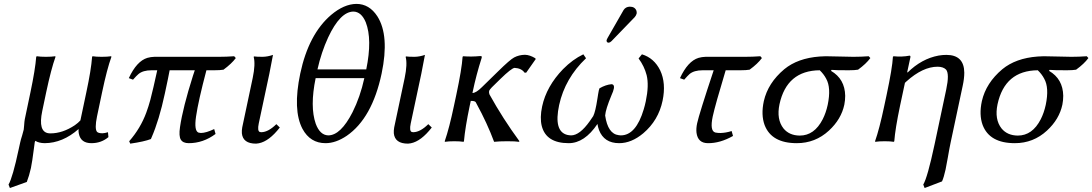

<svg xmlns="http://www.w3.org/2000/svg" viewBox="-20 -718 5553 976"><path d="M214.8 -249 194.8 -153.8Q172.4 -47.4 227.5 -40.5Q232.4 -40 236.3 -40Q298.3 -40 360.4 -81.5Q377.9 -93.8 388.7 -106L418.9 -249Q443.4 -363.3 448.2 -429.2L450.7 -432.1Q468.3 -429.2 497.1 -429.2Q525.9 -429.2 544.9 -432.1L546.4 -429.2Q523.9 -367.2 499 -249L473.1 -126Q460.4 -63.5 473.1 -47.9Q480.5 -40.5 501 -40.5Q513.7 -41 528.8 -45.9L531.2 -21Q494.6 9.8 444.8 9.8Q390.6 9.8 380.9 -38.1Q379.9 -43.5 379.4 -47.9Q378.9 -57.6 379.4 -62Q298.3 9.3 207 9.8Q177.7 9.3 159.7 -2L158.7 -0.5Q157.2 3.4 156.7 4.9Q155.3 12.2 151.9 40.5Q144 103 137.2 136.2Q128.4 175.8 116.2 207L30.3 237.8L23.4 220.2Q44.4 184.6 75.2 40Q78.1 25.4 82.5 6.8Q85.4 -7.3 92.8 -30.3Q98.6 -49.8 100.6 -59.1Q101.6 -64 102.5 -78.6Q104 -101.6 106 -111.8L134.8 -249Q159.2 -365.2 164.1 -429.2L167 -432.1Q184.6 -429.2 213.4 -429.2Q242.2 -429.2 260.7 -432.1L262.2 -429.2Q240.2 -368.2 214.8 -249Z M750.5 -360.8Q706.5 -360.8 683.6 -341.3Q673.3 -332.5 656.2 -313L634.8 -320.8Q674.8 -407.2 729 -423.8Q746.1 -428.7 764.6 -429.2H1092.8Q1131.3 -429.2 1170.4 -432.1L1178.7 -422.9Q1157.7 -394.5 1116.2 -363.8Q1099.6 -360.8 1068.4 -360.8H1029.3Q988.3 -206.1 976.6 -126Q965.8 -52.2 989.3 -43.9Q995.1 -42.5 1001.5 -42Q1028.3 -42.5 1068.8 -62L1075.7 -37.1Q1012.7 9.8 939.5 9.8Q910.2 9.8 899.2 -8.1Q888.2 -25.9 895 -71.8Q909.2 -169.9 960.9 -333Q965.8 -348.1 970.2 -360.8H842.3Q837.4 -332.5 817.9 -242.2Q789.1 -107.4 750 -18.1Q748 -13.7 747.1 -11.2Q712.9 2 642.1 12.2L636.7 0Q694.3 -65.9 723.6 -145.5Q734.9 -176.3 744.1 -210Q758.8 -266.1 779.3 -360.8Z M1264.6 -321.8Q1279.3 -392.1 1269.5 -429.2L1272 -431.2Q1283.7 -429.2 1315.4 -429.2Q1340.8 -429.7 1367.7 -439Q1367.7 -438 1349.1 -342.8L1295.4 -90.8Q1287.1 -51.3 1301.3 -46.9Q1305.2 -45.9 1309.1 -45.9Q1344.2 -46.9 1384.8 -86.9L1402.3 -69.8Q1348.1 0 1295.9 10.3Q1288.1 11.7 1281.7 12.2Q1214.8 12.2 1209.5 -40.5Q1208.5 -55.2 1211.4 -70.8Z M1841.8 -365.2Q1873 -517.6 1839.4 -604.5Q1817.4 -657.7 1777.3 -659.2Q1709.5 -659.2 1647.9 -527.3Q1613.3 -452.1 1593.8 -365.2ZM1832 -320.8H1584.5Q1554.7 -175.8 1585 -88.9Q1606.4 -31.2 1648.4 -29.8Q1711.9 -29.8 1772 -147.5Q1811 -225.1 1832 -320.8ZM1506.3 -344.2Q1548.8 -544.4 1663.1 -642.1Q1728.5 -697.3 1791.5 -698.2Q1857.4 -698.2 1898.4 -634.8Q1960.4 -537.1 1919.9 -344.2Q1871.6 -116.7 1742.7 -27.8Q1687 9.8 1634.8 9.8Q1557.1 9.8 1517.6 -63Q1467.3 -158.7 1506.3 -344.2Z M2037.1 -321.8Q2051.8 -392.1 2042 -429.2L2044.4 -431.2Q2056.2 -429.2 2087.9 -429.2Q2113.3 -429.7 2140.1 -439Q2140.1 -438 2121.6 -342.8L2067.9 -90.8Q2059.6 -51.3 2073.7 -46.9Q2077.6 -45.9 2081.5 -45.9Q2116.7 -46.9 2157.2 -86.9L2174.8 -69.8Q2120.6 0 2068.4 10.3Q2060.5 11.7 2054.2 12.2Q1987.3 12.2 1981.9 -40.5Q1981 -55.2 1983.9 -70.8Z M2299.3 -234.9Q2327.6 -367.7 2331.5 -429.2L2334.5 -432.1Q2376.5 -428.7 2421.4 -433.1Q2428.7 -433.1 2429.2 -429.2Q2429.2 -426.3 2428.2 -422.9Q2400.9 -337.4 2382.8 -251L2381.8 -245.1Q2400.9 -246.1 2429.7 -274.9L2512.7 -356Q2572.3 -414.6 2593.3 -425.8Q2618.2 -439 2648.4 -439.5Q2672.9 -439 2701.2 -421.9L2703.1 -417.5L2654.8 -348.6H2646.5Q2630.9 -371.1 2595.7 -373Q2579.6 -371.1 2523.9 -316.9L2480 -273.9Q2468.8 -262.2 2466.3 -255.9Q2464.8 -245.6 2468.3 -237.8Q2536.1 -115.2 2620.6 0L2617.7 2.9Q2603 0 2558.6 0Q2518.6 0 2491.7 2.9Q2457 -90.8 2402.3 -190.9Q2400.4 -194.8 2397.9 -199.2Q2392.6 -205.1 2375.5 -205.1Q2373.5 -205.1 2373 -205.1L2367.7 -180.2Q2344.7 -70.8 2338.4 0L2335.9 2.9Q2318.4 0 2289.6 0Q2260.7 0 2241.7 2.9L2240.7 0Q2264.2 -68.4 2287.6 -180.2Z M3181.6 -684.1Q3207.5 -684.1 3215.3 -663.1Q3217.3 -655.8 3216.3 -648.9Q3213.4 -638.7 3206.5 -630.9L3088.4 -508.8Q3080.6 -501.5 3074.7 -501Q3064 -501 3063.5 -510.7Q3063.5 -512.7 3063.5 -514.2Q3064.9 -518.6 3067.9 -523.9L3149.9 -667Q3160.6 -683.6 3181.6 -684.1ZM3348.1 -206.1Q3327.1 -106 3250 -40.5Q3189.9 9.8 3127.4 9.8Q3050.8 9.8 3024.9 -57.1Q3019.5 -71.8 3017.1 -87.9Q2951.2 9.8 2871.1 9.8Q2756.3 9.8 2733.9 -77.6Q2723.6 -119.6 2735.8 -176.8Q2757.8 -279.3 2842.3 -366.7Q2891.1 -416 2945.3 -441.9L2959 -421.9Q2852.1 -320.3 2822.3 -184.1Q2793.5 -49.8 2863.8 -32.2Q2872.6 -30.3 2882.8 -29.8Q2926.8 -29.8 2978 -102.1Q2986.8 -114.3 2995.6 -127.9Q3006.8 -150.4 3016.6 -214.8Q3017.6 -220.7 3018.1 -224.1Q3019 -229 3020.5 -239.7Q3023.9 -261.7 3027.3 -269Q3059.6 -287.6 3088.9 -290Q3108.9 -288.1 3096.2 -252.9Q3094.2 -248 3088.4 -233.9Q3058.6 -162.6 3056.2 -130.9Q3069.8 -37.1 3125.5 -30.8Q3130.9 -30.3 3135.7 -29.8Q3212.9 -29.8 3252.4 -162.6Q3258.3 -182.1 3262.7 -203.1Q3279.8 -284.2 3267.1 -335.9Q3255.4 -381.3 3226.1 -420.9L3243.2 -441.9Q3305.2 -422.9 3335.9 -360.4Q3366.7 -295.4 3348.1 -206.1Z M3668.9 -360.8Q3615.7 -184.6 3603 -126Q3587.4 -51.8 3616.2 -44.4Q3618.2 -43.9 3618.7 -43.9Q3631.8 -41.5 3643.6 -42Q3668.9 -42.5 3699.2 -51.8L3706.1 -26.9Q3640.6 10.3 3579.1 9.8Q3527.3 9.8 3520.5 -43.5Q3518.1 -65.4 3523.9 -91.8Q3533.7 -137.7 3607.9 -360.8H3552.2Q3508.3 -360.8 3485.4 -341.8Q3475.1 -332.5 3458 -313L3436.5 -320.8Q3476.6 -407.2 3530.8 -423.8Q3547.9 -428.7 3566.4 -429.2H3767.1Q3806.2 -429.2 3845.2 -432.1L3853 -422.9Q3831.5 -393.6 3790.5 -363.8Q3773.9 -360.8 3743.2 -360.8Z M4341.8 -363.8Q4325.2 -360.8 4294.4 -360.8Q4225.6 -360.8 4207.5 -362.8L4204.1 -357.9Q4274.9 -316.9 4276.4 -231Q4276.4 -208.5 4272 -186Q4256.3 -111.8 4193.8 -54.2Q4124.5 9.8 4030.3 9.8Q3901.9 9.8 3866.7 -82.5Q3847.7 -134.3 3862.8 -204.1Q3883.8 -296.4 3966.8 -366.2Q4035.2 -422.4 4146.5 -430.7Q4162.1 -431.6 4177.2 -432.1Q4200.7 -432.1 4247.6 -430.7Q4294.4 -429.2 4317.9 -429.2Q4356.9 -429.2 4396 -432.1L4404.3 -422.9Q4382.8 -393.6 4341.8 -363.8ZM4045.4 -28.8Q4119.6 -28.8 4162.1 -111.8Q4178.7 -144.5 4187.5 -185.1Q4205.6 -272 4179.7 -317.9Q4167.5 -341.3 4147 -360.8Q3979.5 -359.4 3942.4 -188Q3926.3 -111.3 3962.9 -64.9Q3992.2 -29.3 4045.4 -28.8Z M4593.3 -349.1Q4664.6 -419.4 4751 -435.5Q4771.5 -439 4790.5 -439Q4880.9 -439 4881.8 -348.6Q4881.8 -318.8 4873.5 -280.8L4812.5 5.9Q4806.6 33.2 4797.9 84Q4790 126 4786.6 144Q4777.8 184.1 4768.6 204.1L4680.2 237.8L4673.3 220.2Q4694.8 184.1 4730.5 17.1Q4731.9 11.2 4732.9 5.9L4790 -263.2Q4807.1 -343.3 4789.1 -364.3Q4775.4 -378.4 4746.6 -378.9Q4670.9 -378.9 4587.9 -304.2Q4583.5 -300.3 4580.1 -296.9L4555.2 -180.2Q4530.8 -64 4525.9 0L4523.4 2.9Q4505.9 0 4477.1 0Q4448.2 0 4429.2 2.9L4428.2 0Q4450.2 -62 4475.1 -180.2L4486.8 -234.9Q4516.1 -373 4519 -429.2L4522 -432.1Q4564.9 -427.7 4603.5 -435.1Q4608.9 -435.1 4607.9 -427.2Q4607.4 -425.8 4607.4 -424.8L4591.8 -352.1Z M5450.2 -363.8Q5433.6 -360.8 5402.8 -360.8Q5334 -360.8 5315.9 -362.8L5312.5 -357.9Q5383.3 -316.9 5384.8 -231Q5384.8 -208.5 5380.4 -186Q5364.7 -111.8 5302.2 -54.2Q5232.9 9.8 5138.7 9.8Q5010.3 9.8 4975.1 -82.5Q4956.1 -134.3 4971.2 -204.1Q4992.2 -296.4 5075.2 -366.2Q5143.6 -422.4 5254.9 -430.7Q5270.5 -431.6 5285.6 -432.1Q5309.1 -432.1 5356 -430.7Q5402.8 -429.2 5426.3 -429.2Q5465.3 -429.2 5504.4 -432.1L5512.7 -422.9Q5491.2 -393.6 5450.2 -363.8ZM5153.8 -28.8Q5228 -28.8 5270.5 -111.8Q5287.1 -144.5 5295.9 -185.1Q5314 -272 5288.1 -317.9Q5275.9 -341.3 5255.4 -360.8Q5087.9 -359.4 5050.8 -188Q5034.7 -111.3 5071.3 -64.9Q5100.6 -29.3 5153.8 -28.8Z"/></svg>

Font: Linux Biolinum Slanted O
Style: Slanted
Weight: 400
Designer: Philipp H. Poll
Foundry: Philipp H. Poll
Version: Version 1.0.4